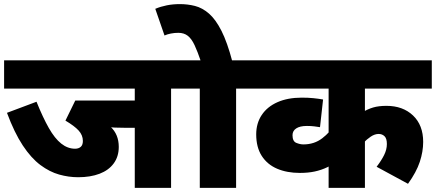

<svg xmlns="http://www.w3.org/2000/svg" viewBox="-20 -916 2125 936"><path d="M814 -484V0H637V-293H590Q563 -293 539.5 -294Q516 -295 502 -298L403 -373Q478 -336 518.5 -298.5Q559 -261 559 -200Q559 -153 534.5 -119.5Q510 -86 465.5 -69Q421 -52 361 -52Q315 -52 268.5 -65Q222 -78 177 -111.5Q132 -145 91 -207Q50 -269 14 -366L158 -420Q189 -343 218 -292Q247 -241 278.5 -216Q310 -191 346 -191Q363 -191 373.5 -200Q384 -209 384 -229Q384 -257 363.5 -279.5Q343 -302 299 -328L347 -426H637V-484H0V-622H899V-484Z M1131 -484V0H954V-484H884V-622H1216V-484ZM960 -615Q943 -665 928.5 -696Q914 -727 895.5 -741.5Q877 -756 849 -756Q831 -756 813 -752.5Q795 -749 782 -743L737 -873Q763 -884 793 -890Q823 -896 857 -896Q895 -896 930.5 -887Q966 -878 998.5 -850Q1031 -822 1059.5 -766Q1088 -710 1113 -615Z M2085 -484H1759V-328L1746 -368Q1772 -384 1799 -392Q1826 -400 1864 -400Q1944 -400 1993.5 -353Q2043 -306 2043 -224Q2043 -177 2026.5 -127Q2010 -77 1969 -20L1816 -103Q1839 -133 1852.5 -160Q1866 -187 1866 -214Q1866 -241 1854.5 -252Q1843 -263 1826 -263Q1807 -263 1787.5 -250Q1768 -237 1754 -221L1759 -241V0H1582V-175L1636 -137Q1605 -115 1576 -101Q1547 -87 1514.5 -80Q1482 -73 1442 -73Q1379 -73 1331 -93.5Q1283 -114 1256 -156Q1229 -198 1229 -261Q1229 -315 1256 -355.5Q1283 -396 1333 -418Q1383 -440 1451 -440Q1482 -440 1507 -437.5Q1532 -435 1555 -431L1540 -296Q1528 -298 1512 -300Q1496 -302 1476 -302Q1442 -302 1424 -290Q1406 -278 1406 -257Q1406 -227 1424.5 -219.5Q1443 -212 1459 -212Q1512 -212 1551 -242Q1590 -272 1610 -308L1582 -190V-484H1201V-622H2085Z"/></svg>

Font: Noto Sans Devanagari Black
Style: Regular
Weight: 900
Version: Version 2.003